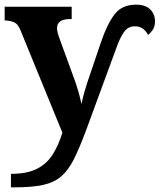

<svg xmlns="http://www.w3.org/2000/svg" viewBox="-20 -565 686 825"><path d="M27 182Q97 182 139.5 160Q182 138 207 98Q232 58 248 5L68 -435Q58 -461 42 -468.5Q26 -476 5 -477H0V-536H288V-483H281Q225 -483 225 -444Q225 -435 228.5 -422Q232 -409 237 -396L295 -237Q307 -206 316.5 -172.5Q326 -139 330 -118Q336 -146 342.5 -169Q349 -192 354 -207L414 -384Q440 -461 472 -503Q504 -545 564 -545Q605 -545 625.5 -524.5Q646 -504 646 -473Q646 -451 636.5 -437Q627 -423 616 -415Q609 -430 595 -441Q581 -452 559 -452Q530 -452 512.5 -427Q495 -402 480 -359L348 0Q321 72 297.5 119Q274 166 243.5 192.5Q213 219 165.5 229.5Q118 240 44 240H27Z"/></svg>

Font: Noto Serif
Style: Bold
Weight: 700
Designer: Monotype Design Team
Foundry: Monotype Imaging Inc.
Version: Version 2.014